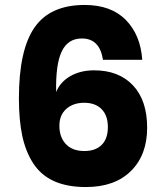

<svg xmlns="http://www.w3.org/2000/svg" viewBox="-20 -756 668 783"><path d="M330.1 6.8Q253.9 6.8 200.4 -17.3Q147 -41.5 115.7 -89.6Q84.5 -137.7 70.8 -202.1Q57.1 -266.6 57.1 -355Q57.1 -552.2 120.8 -644Q184.6 -735.8 325.2 -735.8Q433.1 -735.8 493.2 -674.6Q553.2 -613.3 560.1 -512.2H399.9Q386.7 -599.1 314 -599.1Q256.8 -599.1 231.7 -546.1Q206.5 -493.2 209 -380.9Q226.1 -422.4 267.3 -445.8Q308.6 -469.2 363.8 -469.2Q464.4 -469.2 522.2 -408Q580.1 -346.7 580.1 -234.9Q580.1 -124.5 514.2 -58.8Q448.2 6.8 330.1 6.8ZM324.2 -140.1Q369.6 -140.1 394.8 -165.3Q419.9 -190.4 419.9 -237.8Q419.9 -285.2 394.3 -311Q368.7 -336.9 323.2 -336.9Q278.8 -336.9 250.5 -312Q222.2 -287.1 222.2 -243.2Q222.2 -196.3 248.8 -168.2Q275.4 -140.1 324.2 -140.1Z"/></svg>

Font: Biathlonist
Style: Bold
Weight: 700
Designer: Go4gold
Foundry: Go4gold
Version: Version 3.010;FEAKit 1.0